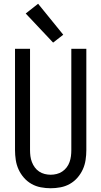

<svg xmlns="http://www.w3.org/2000/svg" viewBox="-20 -995 540 1023"><path d="M250 8Q276 8 302.5 3Q329 -2 352 -15Q375 -28 392.5 -48Q410 -68 421 -92Q432 -116 436 -142.5Q440 -169 440 -195V-735H360V-195Q360 -179 358 -163Q356 -147 350.5 -131.5Q345 -116 335 -103Q325 -90 311.5 -81Q298 -72 282 -68Q266 -64 250 -64Q234 -64 218 -68Q202 -72 188.5 -81Q175 -90 165.5 -103Q156 -116 150 -131.5Q144 -147 142 -163Q140 -179 140 -195V-735H60V-195Q60 -169 64 -142.5Q68 -116 79 -92Q90 -68 107.5 -48Q125 -28 148 -15Q171 -2 197.5 3Q224 8 250 8ZM263 -768 317 -810 183 -975 117 -923Z"/></svg>

Font: Iosevka SS09
Style: Regular
Weight: 400
Monospace: yes
Designer: Belleve Invis
Foundry: Belleve Invis
Version: Version 5.2.1; ttfautohint (v1.8.3)